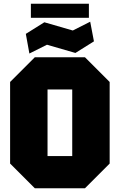

<svg xmlns="http://www.w3.org/2000/svg" viewBox="-20 -1006 640 1026"><path d="M34 -132V-568L166 -700H434L566 -568V-132L434 0H166ZM234 -528V-172H366V-528ZM137 -720 118 -825 217 -887 369 -843 462 -890 482 -785 383 -723 231 -767ZM145 -911V-986H455V-911Z"/></svg>

Font: Tektur SemiCondensed ExtraBold
Style: Regular
Weight: 800
Width: 4
Designer: Adam Jagosz
Foundry: Adam Jagosz
Version: Version 1.005;gftools[0.9.30]